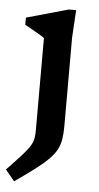

<svg xmlns="http://www.w3.org/2000/svg" viewBox="-57 -538 420 812"><g transform="rotate(5 152.5 -132.0)"><path d="M107.5 -374Q102 -378.5 87.8 -387Q73.5 -395.5 56.2 -405.2Q39 -415 24 -423V-453.5L202 -503.5H233L226 -386.5V-9.5Q226 21 222.2 44.8Q218.5 68.5 207.8 89Q197 109.5 175.8 131Q154.5 152.5 120 178.8Q85.5 205 34.5 240.5L-4 193.5Q35.5 152.5 58.2 127.2Q81 102 91.5 85Q102 68 104.8 52.2Q107.5 36.5 107.5 14.5Z"/></g></svg>

Font: Newsreader 9pt Medium
Style: Regular
Weight: 500
Designer: Hugues Gentile
Foundry: Production Type
Version: Version 1.003